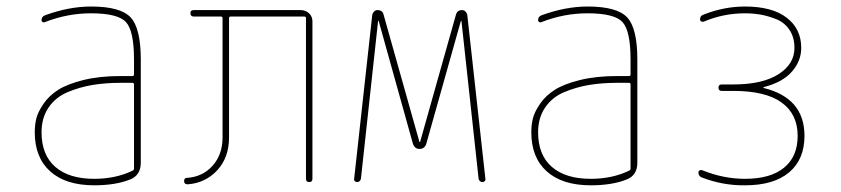

<svg xmlns="http://www.w3.org/2000/svg" viewBox="-20 -550 2540 580"><path d="M384.8 -41V-294.9Q384.8 -299.8 379.9 -299.8H344.7Q298.8 -299.8 260.3 -293.5Q221.7 -287.1 185.1 -272Q148.4 -256.8 127 -225.6Q105.5 -194.3 105.5 -150.4Q105.5 -82 147 -45.9Q188.5 -9.8 264.6 -9.8Q329.1 -9.8 379.9 -34.2Q384.8 -36.1 384.8 -41ZM379.9 -320.3Q384.8 -320.3 384.8 -325.2V-370.1Q384.8 -457 360.4 -483.4Q335.9 -509.8 254.9 -509.8Q183.6 -509.8 116.2 -483.4Q112.3 -481.4 108.9 -483.4Q105.5 -485.4 105.5 -489.3Q105.5 -500 116.2 -503.9Q188.5 -530.3 254.9 -530.3Q343.8 -530.3 374.5 -497.6Q405.3 -464.8 405.3 -370.1V-58.6Q405.3 -20.5 373 -7.8Q329.1 9.8 264.6 9.8Q178.7 9.8 131.8 -32.2Q85 -74.2 85 -150.4Q85 -172.9 89.8 -192.4Q94.7 -211.9 111.3 -236.3Q127.9 -260.7 155.3 -278.3Q182.6 -295.9 231.4 -308.1Q280.3 -320.3 344.7 -320.3Z M546.9 6.8Q536.1 6.8 536.1 -2.9Q536.1 -12.7 544.9 -12.7Q591.8 -15.6 622.1 -49.3Q652.3 -83 652.3 -134.8V-495.1Q652.3 -500 647.5 -500H565.4Q555.7 -500 555.2 -509.8Q554.7 -519.5 565.4 -519.5H888.7Q903.3 -519.5 913.6 -509.8Q923.8 -500 923.8 -485.4V-9.8Q923.8 0 914.1 0Q904.3 0 904.3 -9.8V-495.1Q904.3 -500 899.4 -500H676.8Q671.9 -500 671.9 -495.1V-134.8Q671.9 -74.2 636.2 -35.6Q600.6 2.9 546.9 6.8Z M1058.6 0Q1054.7 0 1051.8 -2.9Q1048.8 -5.9 1049.8 -9.8L1104.5 -504.9Q1105.5 -510.7 1109.9 -515.1Q1114.3 -519.5 1120.1 -519.5Q1135.7 -519.5 1138.7 -505.9L1247.1 -121.1H1248H1249L1357.4 -505.9Q1361.3 -519.5 1376 -519.5Q1381.8 -519.5 1386.2 -515.1Q1390.6 -510.7 1391.6 -504.9L1446.3 -9.8Q1447.3 -5.9 1444.3 -2.9Q1441.4 0 1437.5 0Q1428.7 0 1425.8 -9.8L1374 -486.3L1373 -487.3L1372.1 -486.3L1267.6 -115.2Q1262.7 -100.6 1248 -100.1Q1233.4 -99.6 1227.5 -115.2L1124 -486.3L1123 -487.3L1122.1 -486.3L1070.3 -9.8Q1067.4 0 1058.6 0Z M1884.8 -41V-294.9Q1884.8 -299.8 1879.9 -299.8H1844.7Q1798.8 -299.8 1760.3 -293.5Q1721.7 -287.1 1685.1 -272Q1648.4 -256.8 1627 -225.6Q1605.5 -194.3 1605.5 -150.4Q1605.5 -82 1647 -45.9Q1688.5 -9.8 1764.6 -9.8Q1829.1 -9.8 1879.9 -34.2Q1884.8 -36.1 1884.8 -41ZM1879.9 -320.3Q1884.8 -320.3 1884.8 -325.2V-370.1Q1884.8 -457 1860.4 -483.4Q1835.9 -509.8 1754.9 -509.8Q1683.6 -509.8 1616.2 -483.4Q1612.3 -481.4 1608.9 -483.4Q1605.5 -485.4 1605.5 -489.3Q1605.5 -500 1616.2 -503.9Q1688.5 -530.3 1754.9 -530.3Q1843.8 -530.3 1874.5 -497.6Q1905.3 -464.8 1905.3 -370.1V-58.6Q1905.3 -20.5 1873 -7.8Q1829.1 9.8 1764.6 9.8Q1678.7 9.8 1631.8 -32.2Q1585 -74.2 1585 -150.4Q1585 -172.9 1589.8 -192.4Q1594.7 -211.9 1611.3 -236.3Q1627.9 -260.7 1655.3 -278.3Q1682.6 -295.9 1731.4 -308.1Q1780.3 -320.3 1844.7 -320.3Z M2100.6 -13.7Q2089.8 -17.6 2089.8 -29.3Q2089.8 -33.2 2093.3 -35.2Q2096.7 -37.1 2100.6 -36.1Q2165 -9.8 2230.5 -9.8Q2307.6 -9.8 2348.6 -43.5Q2389.6 -77.1 2389.6 -139.6Q2389.6 -205.1 2341.3 -240.2Q2293 -275.4 2195.3 -275.4H2160.2Q2150.4 -275.4 2150.4 -285.2Q2150.4 -294.9 2160.2 -294.9H2195.3Q2283.2 -294.9 2331.5 -325.7Q2379.9 -356.4 2379.9 -405.3Q2379.9 -437.5 2364.7 -460Q2349.6 -482.4 2324.7 -492.2Q2299.8 -502 2277.3 -505.9Q2254.9 -509.8 2230.5 -509.8Q2165 -509.8 2105.5 -484.4Q2101.6 -483.4 2098.1 -485.4Q2094.7 -487.3 2094.7 -491.2Q2094.7 -502.9 2105.5 -505.9Q2167 -530.3 2230.5 -530.3Q2312.5 -530.3 2356.4 -496.6Q2400.4 -462.9 2400.4 -405.3Q2400.4 -366.2 2372.6 -334Q2344.7 -301.8 2288.1 -287.1Q2286.1 -287.1 2286.1 -285.2Q2286.1 -284.2 2287.1 -284.2Q2410.2 -253.9 2410.2 -139.6Q2410.2 -68.4 2363.8 -29.3Q2317.4 9.8 2230.5 9.8Q2164.1 10.7 2100.6 -13.7Z"/></svg>

Font: Rounded-X Mgen+ 1mn thin
Style: Regular
Weight: 100
Designer: [Source Han Sans]
Ryoko NISHIZUKA  (kana & ideographs); Paul D. Hunt (Latin, Greek & Cyrillic); Wenlong ZHANG  (bopomofo
Version: Version 1.059.20150602